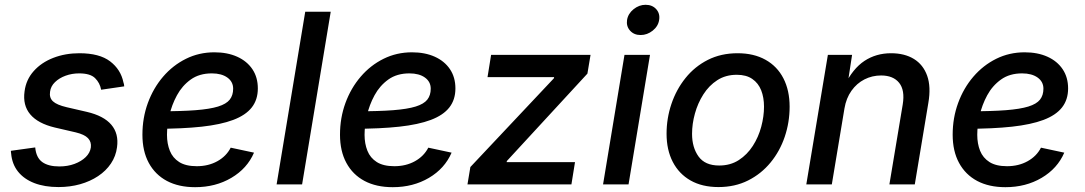

<svg xmlns="http://www.w3.org/2000/svg" viewBox="-20 -777 4573 809"><path d="M226.6 11.2Q168 11.2 124.5 -5.6Q81.1 -22.5 55.9 -54Q30.8 -85.4 26.9 -130.4Q26.4 -133.3 26.1 -136Q25.9 -138.7 25.9 -141.6L128.4 -155.8Q132.3 -112.8 158 -94.2Q183.6 -75.7 230 -75.7Q265.1 -75.7 293.9 -86.4Q322.8 -97.2 341.1 -115Q359.4 -132.8 362.8 -155.8Q365.7 -179.2 350.8 -194.8Q335.9 -210.4 299.3 -219.2L210.9 -239.7Q139.6 -256.8 107.4 -295.2Q75.2 -333.5 83.5 -392.1Q89.8 -441.4 122.1 -477.5Q154.3 -513.7 204.6 -533.2Q254.9 -552.7 314.5 -552.7Q398.9 -552.7 443.8 -518.6Q488.8 -484.4 500 -430.2Q501.5 -426.3 502.4 -421.9Q503.4 -417.5 503.4 -413.1L406.2 -398.9Q400.9 -427.7 380.6 -447.8Q360.4 -467.8 313.5 -467.8Q283.2 -467.8 256.3 -458Q229.5 -448.2 211.7 -430.9Q193.8 -413.6 190.9 -390.6Q187 -365.2 203.1 -350.1Q219.2 -335 261.2 -325.2L345.7 -305.7Q417 -289.1 449 -251.5Q481 -213.9 473.1 -156.7Q468.3 -119.1 447.5 -88.1Q426.8 -57.1 393.3 -34.9Q359.9 -12.7 317.4 -0.7Q274.9 11.2 226.6 11.2Z M802.2 11.7Q732.9 11.7 683.3 -14.6Q633.8 -41 606.9 -90.6Q580.1 -140.1 580.1 -209.5Q580.1 -280.3 603 -343Q626 -405.8 667.2 -453.9Q708.5 -502 763.7 -529.3Q818.8 -556.6 883.3 -556.6Q938 -556.6 979.2 -538.1Q1020.5 -519.5 1043.5 -485.4Q1066.4 -451.2 1066.4 -404.3Q1066.4 -356.9 1040.8 -324.2Q1015.1 -291.5 962.6 -271.7Q910.2 -252 829.8 -243.2Q749.5 -234.4 640.6 -234.4L653.8 -308.1Q744.1 -308.1 804.2 -312.7Q864.3 -317.4 898.9 -328.1Q933.6 -338.9 948 -357.2Q962.4 -375.5 962.4 -403.3Q962.4 -432.6 938 -450.2Q913.6 -467.8 872.6 -467.8Q819.8 -467.8 783.7 -441.9Q747.6 -416 725.6 -375.5Q703.6 -335 693.6 -290.5Q683.6 -246.1 683.6 -209Q683.6 -171.9 695.6 -141.8Q707.5 -111.8 735.1 -94.2Q762.7 -76.7 809.1 -76.7Q857.9 -76.7 895.8 -97.7Q933.6 -118.7 952.1 -154.8L1050.3 -133.8Q1021.5 -66.9 954.8 -27.6Q888.2 11.7 802.2 11.7Z M1373.5 -727.5 1252.9 0H1145.5L1266.1 -727.5Z M1634.8 11.7Q1565.4 11.7 1515.9 -14.6Q1466.3 -41 1439.5 -90.6Q1412.6 -140.1 1412.6 -209.5Q1412.6 -280.3 1435.5 -343Q1458.5 -405.8 1499.8 -453.9Q1541 -502 1596.2 -529.3Q1651.4 -556.6 1715.8 -556.6Q1770.5 -556.6 1811.8 -538.1Q1853 -519.5 1876 -485.4Q1898.9 -451.2 1898.9 -404.3Q1898.9 -356.9 1873.3 -324.2Q1847.7 -291.5 1795.2 -271.7Q1742.7 -252 1662.4 -243.2Q1582 -234.4 1473.1 -234.4L1486.3 -308.1Q1576.7 -308.1 1636.7 -312.7Q1696.8 -317.4 1731.4 -328.1Q1766.1 -338.9 1780.5 -357.2Q1794.9 -375.5 1794.9 -403.3Q1794.9 -432.6 1770.5 -450.2Q1746.1 -467.8 1705.1 -467.8Q1652.3 -467.8 1616.2 -441.9Q1580.1 -416 1558.1 -375.5Q1536.1 -335 1526.1 -290.5Q1516.1 -246.1 1516.1 -209Q1516.1 -171.9 1528.1 -141.8Q1540 -111.8 1567.6 -94.2Q1595.2 -76.7 1641.6 -76.7Q1690.4 -76.7 1728.3 -97.7Q1766.1 -118.7 1784.7 -154.8L1882.8 -133.8Q1854 -66.9 1787.4 -27.6Q1720.7 11.7 1634.8 11.7Z M1949.7 0 1961.9 -73.2 2314 -447.3 2314.9 -452.1H2034.2L2049.3 -545.9H2468.3L2455.1 -466.8L2115.7 -98.6L2114.7 -93.8H2402.8L2387.7 0Z M2521 0 2611.3 -545.9H2718.8L2628.4 0ZM2679.2 -629.4Q2651.4 -629.4 2634.8 -647.9Q2618.2 -666.5 2622.1 -692.9Q2626.5 -719.7 2649.7 -738.3Q2672.9 -756.8 2700.2 -756.8Q2728.5 -756.8 2745.1 -738.3Q2761.7 -719.7 2757.3 -692.9Q2753.4 -666.5 2730.2 -647.9Q2707 -629.4 2679.2 -629.4Z M3007.3 11.2Q2938.5 11.2 2889.6 -16.6Q2840.8 -44.4 2814.7 -95Q2788.6 -145.5 2788.6 -213.4Q2788.6 -278.3 2809.1 -339.1Q2829.6 -399.9 2868.4 -448.2Q2907.2 -496.6 2962.6 -524.7Q3018.1 -552.7 3087.9 -552.7Q3156.2 -552.7 3205.6 -525.1Q3254.9 -497.6 3281 -446.8Q3307.1 -396 3307.1 -327.6Q3307.1 -261.7 3286.6 -200.9Q3266.1 -140.1 3226.8 -92.3Q3187.5 -44.4 3132.1 -16.6Q3076.7 11.2 3007.3 11.2ZM3010.3 -79.6Q3057.6 -79.6 3093 -102.5Q3128.4 -125.5 3152.1 -162.4Q3175.8 -199.2 3187.5 -242.9Q3199.2 -286.6 3199.2 -327.6Q3199.2 -366.2 3187.3 -396.5Q3175.3 -426.8 3149.9 -444.3Q3124.5 -461.9 3084.5 -461.9Q3037.6 -461.9 3002.4 -439.2Q2967.3 -416.5 2943.6 -379.2Q2919.9 -341.8 2908 -298.3Q2896 -254.9 2896 -212.9Q2896 -155.8 2923.3 -117.7Q2950.7 -79.6 3010.3 -79.6Z M3538.1 -319.8 3484.9 0H3377.4L3468.3 -545.9H3570.3L3549.8 -412.1L3538.1 -416Q3573.2 -487.8 3622.3 -520.3Q3671.4 -552.7 3734.4 -552.7Q3791.5 -552.7 3830.8 -528.6Q3870.1 -504.4 3886.7 -457.8Q3903.3 -411.1 3891.6 -343.3L3834.5 0H3727.5L3783.7 -336.9Q3793.5 -397 3768.6 -428Q3743.7 -459 3692.4 -459Q3654.8 -459 3622.3 -442.4Q3589.8 -425.8 3567.6 -394.5Q3545.4 -363.3 3538.1 -319.8Z M4216.3 11.7Q4147 11.7 4097.4 -14.6Q4047.9 -41 4021 -90.6Q3994.1 -140.1 3994.1 -209.5Q3994.1 -280.3 4017.1 -343Q4040 -405.8 4081.3 -453.9Q4122.6 -502 4177.7 -529.3Q4232.9 -556.6 4297.4 -556.6Q4352.1 -556.6 4393.3 -538.1Q4434.6 -519.5 4457.5 -485.4Q4480.5 -451.2 4480.5 -404.3Q4480.5 -356.9 4454.8 -324.2Q4429.2 -291.5 4376.7 -271.7Q4324.2 -252 4243.9 -243.2Q4163.6 -234.4 4054.7 -234.4L4067.9 -308.1Q4158.2 -308.1 4218.3 -312.7Q4278.3 -317.4 4313 -328.1Q4347.7 -338.9 4362.1 -357.2Q4376.5 -375.5 4376.5 -403.3Q4376.5 -432.6 4352.1 -450.2Q4327.6 -467.8 4286.6 -467.8Q4233.9 -467.8 4197.8 -441.9Q4161.6 -416 4139.6 -375.5Q4117.7 -335 4107.7 -290.5Q4097.7 -246.1 4097.7 -209Q4097.7 -171.9 4109.6 -141.8Q4121.6 -111.8 4149.2 -94.2Q4176.8 -76.7 4223.1 -76.7Q4272 -76.7 4309.8 -97.7Q4347.7 -118.7 4366.2 -154.8L4464.4 -133.8Q4435.5 -66.9 4368.9 -27.6Q4302.2 11.7 4216.3 11.7Z"/></svg>

Font: Inter Medium
Style: Italic
Weight: 500
Italic angle: -9.3988°
Designer: Rasmus Andersson
Foundry: rsms
Version: Version 4.001;git-66647c0bb